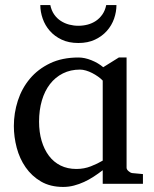

<svg xmlns="http://www.w3.org/2000/svg" viewBox="-20 -719 604 751"><path d="M381.8 0V-53.2Q364.7 -40 346.4 -28.1Q328.1 -16.1 308.8 -7.3Q289.6 1.5 269.3 6.8Q249 12.2 227.1 12.2Q176.8 12.2 140.4 -9Q104 -30.3 80.3 -64.5Q56.6 -98.6 45.4 -141.1Q34.2 -183.6 34.2 -226.1Q34.2 -276.9 49.8 -325.2Q65.4 -373.5 96.9 -411.1Q128.4 -448.7 175.8 -471.4Q223.1 -494.1 287.1 -494.1Q311 -494.1 337.6 -483.4Q364.3 -472.7 383.8 -456.1L444.8 -494.1H475.1V-63Q475.1 -56.2 482.7 -49.6Q490.2 -43 497.1 -42L539.1 -38.1V0ZM381.8 -403.8Q374.5 -411.6 363.5 -419.4Q352.5 -427.2 340.6 -433.3Q328.6 -439.5 316.2 -443.1Q303.7 -446.8 293 -446.8Q255.9 -446.8 226.1 -431.9Q196.3 -417 175.5 -390.1Q154.8 -363.3 143.8 -325.9Q132.8 -288.6 132.8 -243.2Q132.8 -202.1 142.8 -168.2Q152.8 -134.3 171.4 -109.6Q189.9 -85 217 -71.5Q244.1 -58.1 278.8 -58.1Q309.1 -58.1 335.7 -68.6Q362.3 -79.1 381.8 -90.8ZM435.5 -699.2Q435.5 -672.9 426.3 -646.2Q417 -619.6 398.2 -598.4Q379.4 -577.1 351.6 -564Q323.7 -550.8 286.6 -550.8Q249 -550.8 221.2 -564Q193.4 -577.1 174.8 -598.4Q156.2 -619.6 147 -646.2Q137.7 -672.9 137.7 -699.2H176.8Q181.2 -677.7 191.9 -662.4Q202.6 -647 217.8 -637.2Q232.9 -627.4 250.5 -622.8Q268.1 -618.2 286.6 -618.2Q305.2 -618.2 322.8 -622.8Q340.3 -627.4 355 -637.2Q369.6 -647 380.4 -662.4Q391.1 -677.7 395.5 -699.2Z"/></svg>

Font: Tagmukay Beta
Style: Regular
Weight: 400
Designer: Peter Martin
Foundry: SIL International
Version: Version 2.000; dev 82b92eM